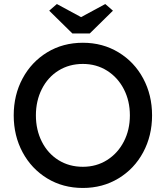

<svg xmlns="http://www.w3.org/2000/svg" viewBox="-20 -922 822 952"><path d="M391 10Q292 10 214 -37.5Q136 -85 92 -167Q48 -249 48 -350Q48 -451 92 -533Q136 -615 214 -662.5Q292 -710 391 -710Q489 -710 567.5 -662.5Q646 -615 690 -533Q734 -451 734 -350Q734 -249 690 -167Q646 -85 567.5 -37.5Q489 10 391 10ZM391 -605Q323 -605 270 -572Q217 -539 187.5 -480.5Q158 -422 158 -350Q158 -278 187.5 -219.5Q217 -161 270 -128Q323 -95 391 -95Q458 -95 511 -128.5Q564 -162 594 -220Q624 -278 624 -350Q624 -422 594 -480Q564 -538 511 -571.5Q458 -605 391 -605ZM397 -829 262 -902 224 -869 339 -756H425L540 -869L502 -902L367 -829Z"/></svg>

Font: Lexend
Style: Regular
Weight: 400
Designer: Thomas Jockin
Foundry: Lexend
Version: Version 1.000